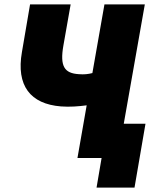

<svg xmlns="http://www.w3.org/2000/svg" viewBox="-20 -720 725 875"><path d="M258 -235C298 -232 337 -235 375 -240L333 0H443L420 135H593L643 -156H544L640 -700H456L401 -387C381 -382 364 -380 339 -382C274 -386 252 -417 269 -513L302 -700H117L80 -483C53 -330 118 -246 258 -235Z"/></svg>

Font: Fixel Text 20240404 ExtraBold
Style: Italic
Weight: 800
Width: 4
Italic angle: -10°
Designer: AlfaBravo + MacPaw
Foundry: Kyrylo Tkachov, Marchela Mozhyna, Serhii Makarenko, Maria Weinstein, Zakhar Kryvoshyya
Version: Version 1.211;Glyphs 3.2 (3225)